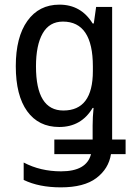

<svg xmlns="http://www.w3.org/2000/svg" viewBox="-20 -567 579 827"><path d="M380 -281V-261Q380 -91 253 -91Q135 -91 135 -281Q135 -373 164 -423.5Q193 -474 251 -474Q380 -474 380 -281ZM48 -282Q48 -156 97 -88Q146 -20 235 -20Q330 -20 379 -102H383Q381 -84 380 -63.5Q379 -43 379 -27V34H214V97H372Q353 171 243 171Q154 171 82 133V208Q148 240 242 240Q342 240 395 200Q448 160 458 97H521V34H463V-537H394L384 -466H379Q329 -547 236 -547Q148 -547 98 -477Q48 -407 48 -282Z"/></svg>

Font: Noto Sans UI SemiCondensed
Style: Regular
Weight: 400
Width: 4
Designer: Monotype Design Team
Foundry: Monotype Imaging Inc.
Version: 1.001